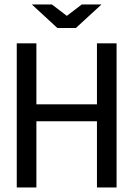

<svg xmlns="http://www.w3.org/2000/svg" viewBox="-20 -830 590 850"><path d="M496.1 0H409.2V-293H141.1V0H54.2V-638.2H141.1V-368.2H409.2V-638.2H496.1ZM121.1 -810.1H210L275.9 -759.8L341.8 -810.1H429.2L315.9 -706.1H233.9ZM0 -638.2Z"/></svg>

Font: Code New Roman
Style: Regular
Weight: 400
Monospace: yes
Designer: Sam Radian
Foundry: Code New Roman
Version: Version 2.00 November 29, 2014